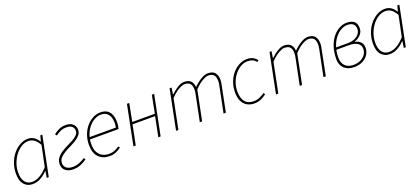

<svg xmlns="http://www.w3.org/2000/svg" viewBox="34 -1326 4758 2174"><g transform="rotate(-20 2413.0 -239.0)"><path d="M186 12Q123 12 84.5 -32Q46 -76 46 -160Q46 -229 67.5 -289Q89 -349 126.5 -394Q164 -439 210.5 -464.5Q257 -490 306 -490Q350 -490 381.5 -468Q413 -446 432 -410H436L454 -478H478L382 0H358L370 -78H366Q329 -39 283 -13.5Q237 12 186 12ZM188 -14Q238 -14 285.5 -42.5Q333 -71 378 -122L430 -372Q402 -422 371 -443Q340 -464 304 -464Q259 -464 217.5 -438.5Q176 -413 144 -370.5Q112 -328 93 -275Q74 -222 74 -166Q74 -90 105 -52Q136 -14 188 -14Z M676 12Q619 12 583.5 -15.5Q548 -43 548 -94Q548 -136 570 -166.5Q592 -197 626 -219.5Q660 -242 699 -261Q738 -280 772 -298.5Q806 -317 828 -339Q850 -361 850 -390Q850 -422 828 -442Q806 -462 762 -462Q722 -462 690.5 -448.5Q659 -435 630 -412L614 -432Q644 -456 680 -473Q716 -490 764 -490Q817 -490 847.5 -463Q878 -436 878 -392Q878 -356 856 -329.5Q834 -303 800 -282.5Q766 -262 727 -243Q688 -224 654 -203.5Q620 -183 598 -157.5Q576 -132 576 -96Q576 -60 603 -38Q630 -16 678 -16Q720 -16 760 -31.5Q800 -47 828 -68L842 -48Q812 -26 769.5 -7Q727 12 676 12Z M1114 12Q1032 12 983 -38Q934 -88 934 -184Q934 -252 955 -308Q976 -364 1011.5 -404.5Q1047 -445 1090.5 -467.5Q1134 -490 1180 -490Q1231 -490 1262.5 -468.5Q1294 -447 1308 -409Q1322 -371 1322 -322Q1322 -306 1320.5 -291.5Q1319 -277 1316 -264.5Q1313 -252 1310 -242H958L964 -268H1288Q1291 -283 1292.5 -297.5Q1294 -312 1294 -328Q1294 -362 1283 -393Q1272 -424 1246.5 -444Q1221 -464 1178 -464Q1138 -464 1099.5 -443Q1061 -422 1030 -384.5Q999 -347 980.5 -296Q962 -245 962 -186Q962 -123 983.5 -85.5Q1005 -48 1040 -31Q1075 -14 1116 -14Q1154 -14 1183.5 -26.5Q1213 -39 1240 -58L1254 -40Q1227 -19 1192.5 -3.5Q1158 12 1114 12Z M1402 0 1498 -478H1526L1484 -264H1756L1798 -478H1826L1730 0H1702L1750 -238H1478L1430 0Z M1916 0 2012 -478H2036L2024 -400H2028Q2069 -439 2111.5 -464.5Q2154 -490 2188 -490Q2248 -490 2272.5 -459.5Q2297 -429 2298 -388Q2349 -438 2394.5 -464Q2440 -490 2474 -490Q2534 -490 2560 -457.5Q2586 -425 2586 -374Q2586 -356 2584.5 -343.5Q2583 -331 2578 -310L2516 0H2488L2550 -306Q2555 -329 2556.5 -342Q2558 -355 2558 -370Q2558 -417 2537.5 -440.5Q2517 -464 2470 -464Q2446 -464 2400.5 -439Q2355 -414 2302 -358L2230 0H2202L2264 -306Q2269 -329 2270.5 -342Q2272 -355 2272 -370Q2272 -417 2251.5 -440.5Q2231 -464 2184 -464Q2160 -464 2114.5 -439Q2069 -414 2016 -358L1944 0Z M2858 12Q2807 12 2769.5 -10Q2732 -32 2712 -74Q2692 -116 2692 -176Q2692 -247 2714 -304.5Q2736 -362 2772.5 -403.5Q2809 -445 2854.5 -467.5Q2900 -490 2946 -490Q2988 -490 3017.5 -474.5Q3047 -459 3066 -432L3048 -418Q3029 -442 3004.5 -453Q2980 -464 2944 -464Q2902 -464 2862 -441.5Q2822 -419 2790 -380Q2758 -341 2739 -290Q2720 -239 2720 -182Q2720 -100 2755 -57Q2790 -14 2860 -14Q2895 -14 2931.5 -29.5Q2968 -45 2992 -64L3006 -46Q2982 -25 2943.5 -6.5Q2905 12 2858 12Z M3120 0 3216 -478H3240L3228 -400H3232Q3273 -439 3315.5 -464.5Q3358 -490 3392 -490Q3452 -490 3476.5 -459.5Q3501 -429 3502 -388Q3553 -438 3598.5 -464Q3644 -490 3678 -490Q3738 -490 3764 -457.5Q3790 -425 3790 -374Q3790 -356 3788.5 -343.5Q3787 -331 3782 -310L3720 0H3692L3754 -306Q3759 -329 3760.5 -342Q3762 -355 3762 -370Q3762 -417 3741.5 -440.5Q3721 -464 3674 -464Q3650 -464 3604.5 -439Q3559 -414 3506 -358L3434 0H3406L3468 -306Q3473 -329 3474.5 -342Q3476 -355 3476 -370Q3476 -417 3455.5 -440.5Q3435 -464 3388 -464Q3364 -464 3318.5 -439Q3273 -414 3220 -358L3148 0Z M4060 12Q3985 12 3941.5 -29Q3898 -70 3898 -140Q3898 -226 3920.5 -291.5Q3943 -357 3979.5 -401Q4016 -445 4059.5 -467.5Q4103 -490 4146 -490Q4208 -490 4238 -463.5Q4268 -437 4268 -384Q4268 -337 4237 -304.5Q4206 -272 4164 -258V-254Q4202 -247 4228 -222.5Q4254 -198 4254 -150Q4254 -105 4230 -68.5Q4206 -32 4162.5 -10Q4119 12 4060 12ZM4062 -14Q4109 -14 4146 -32Q4183 -50 4204.5 -80.5Q4226 -111 4226 -148Q4226 -195 4189 -218.5Q4152 -242 4087 -242H3921L3926 -268H4078Q4133 -268 4168.5 -284.5Q4204 -301 4222 -327Q4240 -353 4240 -382Q4240 -464 4144 -464Q4109 -464 4071 -443.5Q4033 -423 4000 -382.5Q3967 -342 3946.5 -282.5Q3926 -223 3926 -146Q3926 -85 3962 -49.5Q3998 -14 4062 -14Z M4488 12Q4425 12 4386.5 -32Q4348 -76 4348 -160Q4348 -229 4369.5 -289Q4391 -349 4428.5 -394Q4466 -439 4512.5 -464.5Q4559 -490 4608 -490Q4652 -490 4683.5 -468Q4715 -446 4734 -410H4738L4756 -478H4780L4684 0H4660L4672 -78H4668Q4631 -39 4585 -13.5Q4539 12 4488 12ZM4490 -14Q4540 -14 4587.5 -42.5Q4635 -71 4680 -122L4732 -372Q4704 -422 4673 -443Q4642 -464 4606 -464Q4561 -464 4519.5 -438.5Q4478 -413 4446 -370.5Q4414 -328 4395 -275Q4376 -222 4376 -166Q4376 -90 4407 -52Q4438 -14 4490 -14Z"/></g></svg>

Font: Source Sans 3 VF
Style: Italic
Weight: 200
Italic angle: -11°
Designer: Paul D. Hunt
Foundry: Adobe Systems Incorporated
Version: Version 3.042;hotconv 1.0.118;makeotfexe 2.5.65603